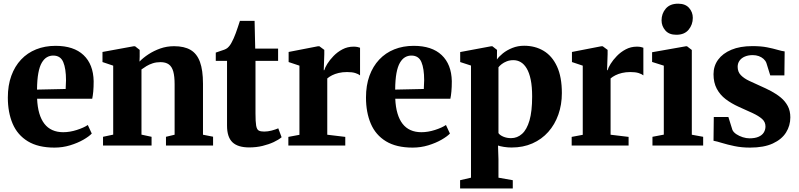

<svg xmlns="http://www.w3.org/2000/svg" viewBox="-20 -808 4438 1066"><path d="M282.5 11.5Q192 11.5 134.5 -23.5Q77 -58.5 50.2 -121.2Q23.5 -184 23.5 -266.5Q23.5 -334 42.8 -387Q62 -440 97 -477.2Q132 -514.5 180.8 -534Q229.5 -553.5 288.5 -553.5Q389.5 -553.5 443.8 -502.2Q498 -451 500 -357.5Q500 -324 497.8 -300Q495.5 -276 492 -260H186Q188 -213.5 198.2 -178.8Q208.5 -144 226.5 -120.8Q244.5 -97.5 270.8 -85.8Q297 -74 331 -74Q367.5 -74 406.5 -86.5Q445.5 -99 467.5 -114L489.5 -66.5Q474.5 -50.5 442.8 -32.2Q411 -14 369.2 -1.2Q327.5 11.5 282.5 11.5ZM185.5 -310.5 344.5 -314Q345 -326 345.5 -338Q346 -350 346.5 -362.5Q346.5 -427 331.2 -463.2Q316 -499.5 275.5 -499.5Q256.5 -499.5 240.5 -490.2Q224.5 -481 212 -459.8Q199.5 -438.5 192.8 -402Q186 -365.5 185.5 -310.5Z M608.5 -60.5V-443.5L549 -463.5V-519.5L721 -551H730L755.5 -531V-493.5L754.5 -466Q774.5 -487 804.2 -506.5Q834 -526 870 -538.8Q906 -551.5 946.5 -551.5Q1003 -551.5 1038.2 -530.8Q1073.5 -510 1090.2 -464.2Q1107 -418.5 1107 -343V-60L1163 -49V0H901.5V-48.5L949.5 -60V-340.5Q949.5 -384 942 -411Q934.5 -438 917.2 -450.5Q900 -463 871 -463Q848 -463 828.5 -456.8Q809 -450.5 793.2 -441Q777.5 -431.5 765.5 -422.5V-60.5L821.5 -48.5V0H552V-48.5Z M1363.5 10.5Q1300.5 10.5 1270.5 -18.2Q1240.5 -47 1240.5 -110.5V-470H1178V-516Q1189.5 -520.5 1201.8 -524.2Q1214 -528 1224.8 -532Q1235.5 -536 1242.5 -541.5Q1250 -548 1256 -556Q1262 -564 1267 -574.2Q1272 -584.5 1277.5 -595.5Q1283 -607.5 1289 -624Q1295 -640.5 1301 -658.5Q1307 -676.5 1312 -692H1393.5L1397 -538H1524V-470H1398.5V-178.5Q1398.5 -132 1402.2 -110.5Q1406 -89 1416.5 -83.2Q1427 -77.5 1446.5 -77.5Q1467 -77.5 1488.5 -83.2Q1510 -89 1525 -95.5L1543.5 -46Q1527 -32 1499.8 -19.2Q1472.5 -6.5 1438 2Q1403.5 10.5 1363.5 10.5Z M1581 0V-48L1642.5 -59.5V-443.5L1582.5 -463.5V-519.5L1744.5 -551H1753.5L1780.5 -531V-507L1777.5 -418L1780.5 -418.5Q1784 -432 1797.2 -453.5Q1810.5 -475 1831.8 -497Q1853 -519 1881.2 -534Q1909.5 -549 1943 -549Q1956 -549 1965 -547Q1974 -545 1979 -543V-389.5Q1970 -397 1952.5 -402.5Q1935 -408 1907 -408Q1881.5 -408 1860.5 -403Q1839.5 -398 1823.8 -390Q1808 -382 1797 -372.5V-60L1897 -48V0Z M2271 11.5Q2180.5 11.5 2123 -23.5Q2065.5 -58.5 2038.8 -121.2Q2012 -184 2012 -266.5Q2012 -334 2031.2 -387Q2050.5 -440 2085.5 -477.2Q2120.5 -514.5 2169.2 -534Q2218 -553.5 2277 -553.5Q2378 -553.5 2432.2 -502.2Q2486.5 -451 2488.5 -357.5Q2488.5 -324 2486.2 -300Q2484 -276 2480.5 -260H2174.5Q2176.5 -213.5 2186.8 -178.8Q2197 -144 2215 -120.8Q2233 -97.5 2259.2 -85.8Q2285.5 -74 2319.5 -74Q2356 -74 2395 -86.5Q2434 -99 2456 -114L2478 -66.5Q2463 -50.5 2431.2 -32.2Q2399.5 -14 2357.8 -1.2Q2316 11.5 2271 11.5ZM2174 -310.5 2333 -314Q2333.5 -326 2334 -338Q2334.5 -350 2335 -362.5Q2335 -427 2319.8 -463.2Q2304.5 -499.5 2264 -499.5Q2245 -499.5 2229 -490.2Q2213 -481 2200.5 -459.8Q2188 -438.5 2181.2 -402Q2174.5 -365.5 2174 -310.5Z M2534.5 238.5V192.5L2595 178.5V-444L2535 -463.5V-519L2706 -551H2714L2739.5 -531L2739 -477.5Q2750 -494 2772 -511.8Q2794 -529.5 2824.5 -541.8Q2855 -554 2890 -554Q2951 -554 2998.2 -525.8Q3045.5 -497.5 3072.5 -439.2Q3099.5 -381 3099.5 -291Q3099.5 -227 3080 -171.8Q3060.5 -116.5 3024 -75.5Q2987.5 -34.5 2936 -11.8Q2884.5 11 2820 11Q2798.5 11 2777.2 7.5Q2756 4 2745 0L2747.5 76V178.5L2827 192.5V238.5ZM2817.5 -41Q2852 -41 2878.5 -64.8Q2905 -88.5 2919.8 -139.2Q2934.5 -190 2934.5 -272Q2934.5 -327.5 2926.5 -366Q2918.5 -404.5 2904.2 -428.2Q2890 -452 2871.2 -463Q2852.5 -474 2830.5 -474Q2810 -474 2793.5 -467.5Q2777 -461 2765.5 -452Q2754 -443 2747.5 -434.5V-69Q2755 -57.5 2774.5 -49.2Q2794 -41 2817.5 -41Z M3154 0V-48L3215.5 -59.5V-443.5L3155.5 -463.5V-519.5L3317.5 -551H3326.5L3353.5 -531V-507L3350.5 -418L3353.5 -418.5Q3357 -432 3370.2 -453.5Q3383.5 -475 3404.8 -497Q3426 -519 3454.2 -534Q3482.5 -549 3516 -549Q3529 -549 3538 -547Q3547 -545 3552 -543V-389.5Q3543 -397 3525.5 -402.5Q3508 -408 3480 -408Q3454.5 -408 3433.5 -403Q3412.5 -398 3396.8 -390Q3381 -382 3370 -372.5V-60L3470 -48V0Z M3602.5 0V-48.5L3665.5 -60.5V-443.5L3600.5 -464V-518L3787.5 -551H3794.5L3821 -530.5V-60L3884 -48.5V0ZM3734.5 -615Q3694.5 -615 3673.8 -639.2Q3653 -663.5 3653 -695Q3653 -733 3676.5 -760.2Q3700 -787.5 3744.5 -787.5H3745.5Q3785 -787.5 3805.8 -764Q3826.5 -740.5 3826.5 -709Q3826.5 -671 3803.2 -643Q3780 -615 3735.5 -615Z M4144.5 11.5Q4097.5 11.5 4058 3.2Q4018.5 -5 3988.8 -14.2Q3959 -23.5 3941.5 -26.5L3943 -158.5H4024L4046.5 -86.5Q4052.5 -73.5 4068.2 -63Q4084 -52.5 4103.8 -46.2Q4123.5 -40 4141.5 -40Q4171.5 -40 4191.2 -48.5Q4211 -57 4220.5 -72.2Q4230 -87.5 4230 -106Q4230 -131 4211 -147.8Q4192 -164.5 4158.8 -180Q4125.5 -195.5 4081.5 -215Q4040.5 -233.5 4009 -257.5Q3977.5 -281.5 3959.5 -315.5Q3941.5 -349.5 3941.5 -396Q3941.5 -441.5 3967 -476.5Q3992.5 -511.5 4040.8 -531.8Q4089 -552 4157.5 -552Q4205.5 -552 4239.2 -545.2Q4273 -538.5 4296.5 -531.5Q4320 -524.5 4336.5 -522.5L4335 -389.5H4256.5L4235 -458.5Q4230 -471.5 4219 -481.2Q4208 -491 4192.8 -496.5Q4177.5 -502 4159 -502Q4134.5 -502 4115.5 -494Q4096.5 -486 4086 -471.2Q4075.5 -456.5 4075.5 -437Q4075.5 -409 4093.2 -390.8Q4111 -372.5 4139.8 -359Q4168.5 -345.5 4201 -331Q4232 -317.5 4261.8 -301.8Q4291.5 -286 4315.5 -266Q4339.5 -246 4353.8 -219.2Q4368 -192.5 4368 -156.5Q4368 -110.5 4344.2 -72.5Q4320.5 -34.5 4271 -11.5Q4221.5 11.5 4144.5 11.5Z"/></svg>

Font: Merriweather 60pt ExtraBold
Style: Regular
Weight: 800
Version: Version 2.100